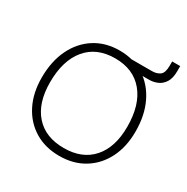

<svg xmlns="http://www.w3.org/2000/svg" viewBox="-172 -899 1027 1055"><g transform="rotate(30 342.0 -372.0)"><path d="M45 -317.5Q45 -220 82.2 -146.8Q119.5 -73.5 186.5 -32.8Q253.5 8 343 8Q432 8 498.8 -32.8Q565.5 -73.5 602.8 -146.8Q640 -220 640 -317.5Q640 -420.5 602.8 -497.5Q565.5 -574.5 498.8 -617.2Q432 -660 343 -660Q253.5 -660 186.5 -617.2Q119.5 -574.5 82.2 -497.5Q45 -420.5 45 -317.5ZM587.5 -317.5Q587.5 -187 523.2 -114.5Q459 -42 343 -42Q226 -42 161.8 -114.5Q97.5 -187 97.5 -317.5Q97.5 -456 161.8 -533.2Q226 -610.5 343 -610.5Q459 -610.5 523.2 -533.2Q587.5 -456 587.5 -317.5ZM418 -650.5V-601.5H563Q589 -601.5 614.2 -612.2Q639.5 -623 656 -648.8Q672.5 -674.5 672.5 -719.5V-752H621.5V-725.5Q621.5 -679.5 601.8 -665Q582 -650.5 552 -650.5Z"/></g></svg>

Font: Overused Grotesk Light
Style: Regular
Weight: 300
Designer: RandomMaerks
Version: Version 0.005